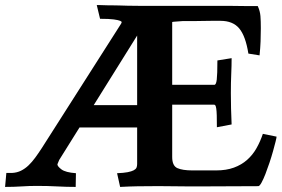

<svg xmlns="http://www.w3.org/2000/svg" viewBox="-39 -733 1112 756"><path d="M639 -399H805Q812 -399 814.5 -419.5Q817 -440 817 -495L873 -504Q873 -474 871.5 -441.5Q870 -409 870 -366Q870 -309 873 -243L815 -232Q815 -261 814.5 -278.5Q814 -296 812.5 -305.5Q811 -315 809 -318Q807 -321 803 -321H639V-115Q639 -80 659.5 -71Q680 -62 718 -62H812Q852 -62 882 -73Q912 -84 934 -103.5Q956 -123 971 -149.5Q986 -176 996 -206L1050 -195Q1050 -191 1046 -175Q1042 -159 1036 -137.5Q1030 -116 1022 -92Q1014 -68 1006 -47.5Q998 -27 990.5 -13.5Q983 0 978 0Q921 0 864 0.5Q807 1 747 1Q733 1 707.5 1Q682 1 654.5 0.5Q627 0 602 0Q577 0 564 0Q532 0 502 0.5Q472 1 434 3L422 -51Q448 -52 463.5 -55Q479 -58 487.5 -62.5Q496 -67 498.5 -73Q501 -79 501 -87V-231H274L194 -103L187 -86Q187 -78 203 -66Q219 -54 260 -51L259 3Q223 3 186 1Q149 -1 105 -1Q76 -1 46 1Q16 3 -19 3L-14 -52H8Q28 -53 44 -61Q60 -69 73.5 -82Q87 -95 99.5 -112Q112 -129 125 -149L438 -640Q439 -642 440 -645Q441 -648 434 -651Q427 -654 409 -656.5Q391 -659 355 -659L342 -713Q346 -713 354 -713Q362 -713 371 -712.5Q380 -712 388 -712Q396 -712 401 -712Q415 -712 430 -711.5Q445 -711 464 -710.5Q483 -710 506.5 -710Q530 -710 561 -710H820Q837 -710 858 -710Q879 -710 900 -709.5Q921 -709 941 -709Q961 -709 976 -709Q985 -689 986.5 -669.5Q988 -650 988 -622Q988 -596 987 -570Q986 -544 983 -515L939 -522Q928 -591 903 -621Q878 -651 829 -651Q812 -651 793 -651Q774 -651 756.5 -650.5Q739 -650 724.5 -650Q710 -650 704 -650H680Q654 -648 646.5 -647.5Q639 -647 639 -646ZM501 -319V-593L330 -319Z"/></svg>

Font: Lusitana
Style: Bold
Weight: 700
Designer: Ana Paula Megda
Foundry: Ana Paula Megda
Version: Version 1.000; ttfautohint (v1.1) -l 8 -r 50 -G 200 -x 14 -D